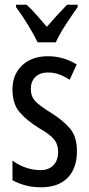

<svg xmlns="http://www.w3.org/2000/svg" viewBox="-20 -786 379 816"><path d="M307 -144Q307 -70 267 -30Q227 10 155 10Q118 10 87 1.5Q56 -7 33 -20V-104Q55 -86 87 -74.5Q119 -63 152 -63Q187 -63 207 -83.5Q227 -104 227 -141Q227 -173 208.5 -195Q190 -217 145 -242Q95 -273 64 -308.5Q33 -344 33 -406Q33 -470 74.5 -508.5Q116 -547 183 -547Q250 -547 306 -512L276 -447Q255 -461 232 -469.5Q209 -478 184 -478Q150 -478 130.5 -459Q111 -440 111 -408Q111 -376 130 -356Q149 -336 196 -307Q246 -276 276.5 -241Q307 -206 307 -144ZM140 -606Q124 -639 99 -680Q74 -721 48 -756V-766H93Q112 -749 134.5 -723.5Q157 -698 179 -672Q205 -702 222.5 -721Q240 -740 265 -766H310V-756Q288 -725 260.5 -683Q233 -641 217 -606Z"/></svg>

Font: Noto Sans Khmer ExtraCondensed
Style: Regular
Weight: 400
Width: 2
Designer: Danh Hong and the Monotype Design Team
Foundry: Monotype Imaging Inc.
Version: Version 2.004; ttfautohint (v1.8.4.7-5d5b)